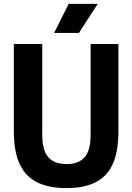

<svg xmlns="http://www.w3.org/2000/svg" viewBox="-20 -969 688 999"><path d="M326 9.7Q233.6 9.7 172.8 -20.7Q112.1 -51.1 82 -116.2Q52 -181.3 52 -285.3V-740H199.8V-268.4Q199.8 -185.9 231.5 -150.6Q263.2 -115.3 326 -115.3Q388.9 -115.3 420.2 -150.6Q451.5 -185.9 451.5 -268.4V-740H596.1V-285.3Q596.1 -181.3 566.9 -116.2Q537.6 -51.1 477.6 -20.7Q417.7 9.7 326 9.7ZM261.4 -797.5 337.4 -948.9H488.5L390.5 -797.5Z"/></svg>

Font: Encode Sans SC Condensed Thin
Style: Regular
Weight: 100
Width: 3
Designer: Multiple Designers
Foundry: Impallari Type
Version: Version 3.002